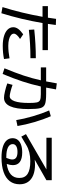

<svg xmlns="http://www.w3.org/2000/svg" viewBox="974 -1798 863 2852"><g transform="rotate(90 1406.0 -372.5)"><path d="M230 -572.3H71.3V-652.3H243.2Q252.9 -715.8 260.7 -773.4L351.6 -769.5Q344.2 -710.9 335.4 -652.3H725.6V-572.3H322.8Q268.6 -254.4 176.8 39.1L85.9 22.5Q174.8 -261.2 230 -572.3ZM384.8 -137.7Q384.8 -175.3 410.2 -210.7Q435.5 -246.1 490.2 -285.2L559.6 -238.3Q480.5 -188 480.5 -146.5Q480.5 -122.1 502.9 -103.3Q525.4 -84.5 566.2 -74Q606.9 -63.5 660.2 -63.5Q749.5 -63.5 846.7 -82L857.4 0Q764.6 18.6 660.2 18.6Q577.1 18.6 514.9 -0.5Q452.6 -19.5 418.7 -54.9Q384.8 -90.3 384.8 -137.7ZM844.7 -472.7V-392.6Q627.9 -392.6 423.8 -369.1L418.9 -449.2Q637.2 -472.7 844.7 -472.7Z M1219.7 -48.8 1241.2 -127Q1288.1 -109.9 1337.4 -97.4Q1386.7 -85 1409.2 -85Q1458 -85 1483.9 -157.2Q1509.8 -229.5 1509.8 -372.1Q1509.8 -454.1 1501.5 -488.8Q1493.2 -523.4 1467.3 -535.2Q1441.4 -546.9 1379.9 -546.9H1265.1Q1233.4 -404.8 1190.2 -273.7Q1147 -142.6 1079.1 20.5L995.1 -6.8Q1061.5 -168.5 1102.3 -290Q1143.1 -411.6 1173.3 -546.9H981.4V-626H1189.9Q1202.1 -686.5 1218.8 -784.2L1308.6 -772.5Q1294.9 -691.4 1281.7 -626H1371.1Q1481.4 -626 1526.6 -609.4Q1571.8 -592.8 1586.2 -540.8Q1600.6 -488.8 1600.6 -362.3Q1600.6 0 1433.6 0Q1398.9 0 1336.9 -14.4Q1274.9 -28.8 1219.7 -48.8ZM1621.1 -670.9 1707 -695.3Q1753.4 -590.3 1793.5 -453.9Q1833.5 -317.4 1852.5 -200.2L1764.6 -181.6Q1747.1 -293.5 1706.8 -430.4Q1666.5 -567.4 1621.1 -670.9Z M2033.2 -127.9Q2033.2 -171.9 2058.3 -204.1Q2083.5 -236.3 2131.1 -253.4Q2178.7 -270.5 2244.1 -270.5Q2337.9 -270.5 2385.7 -235.6Q2433.6 -200.7 2433.6 -131.8Q2433.6 -88.4 2415.5 -40.5Q2624 -69.8 2624 -227.5Q2624 -311 2563.2 -350.8Q2502.4 -390.6 2375 -390.6Q2233.9 -390.6 2136.7 -332L2009.8 -256.8L1972.7 -326.2L2497.1 -629.9H2026.4V-709H2657.2V-629.9L2352.5 -456.5Q2390.6 -460.9 2421.9 -460.9Q2515.6 -460.9 2582 -434.3Q2648.4 -407.7 2683.1 -356.4Q2717.8 -305.2 2717.8 -232.4Q2717.8 -146 2671.6 -85.7Q2625.5 -25.4 2536.4 5.9Q2447.3 37.1 2320.3 37.1Q2229 37.1 2164.8 18.1Q2100.6 -1 2066.9 -38.1Q2033.2 -75.2 2033.2 -127.9ZM2310.5 -34.2H2325.7Q2349.6 -89.4 2349.6 -123Q2349.6 -200.2 2237.3 -200.2Q2181.6 -200.2 2151.4 -181.4Q2121.1 -162.6 2121.1 -128.9Q2121.1 -83.5 2170.7 -58.8Q2220.2 -34.2 2310.5 -34.2Z"/></g></svg>

Font: Pretendard JP Medium
Style: Regular
Weight: 500
Designer: Base glyphs from Inter by Rasmus Andersson; Hangeul glyphs from Noto Sans CJK(Source Han Sans) by Jang Soo-young and Kan
Foundry: Kil Hyung-jin
Version: Version 1.309